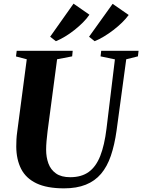

<svg xmlns="http://www.w3.org/2000/svg" viewBox="-20 -1021 778 1051"><path d="M671 -696.5 618 -305.5Q607 -227.5 586.8 -168.2Q566.5 -109 533 -69.5Q499.5 -30 449.5 -10Q399.5 10 330.5 10Q237 10 179.5 -17.5Q122 -45 95.8 -96.2Q69.5 -147.5 69 -218.5Q69 -237.5 70 -257.2Q71 -277 74 -298L126.5 -696.5L67.5 -712L71.5 -743H378L375 -712.5L292.5 -696.5L240.5 -303.5Q237 -275.5 234.8 -249.5Q232.5 -223.5 232.5 -201.5Q232.5 -160.5 245 -126.2Q257.5 -92 286.5 -71.5Q315.5 -51 364.5 -51Q426 -51 465.8 -79.8Q505.5 -108.5 528.8 -167.5Q552 -226.5 563 -317L609 -696L530.5 -712.5L534 -743H738.5L735 -712.5ZM254.5 -820 382.5 -1001 469.5 -940.5Q455.5 -919.5 434 -898Q412.5 -876.5 387.2 -856.5Q362 -836.5 335.8 -820.8Q309.5 -805 286 -795.5ZM467.5 -820 596.5 -1000 684.5 -939Q669.5 -918.5 647.8 -897.2Q626 -876 600.2 -856.2Q574.5 -836.5 548.2 -820.8Q522 -805 498 -795.5Z"/></svg>

Font: Merriweather 96pt ExtraBold
Style: Italic
Weight: 800
Italic angle: -7.8°
Version: Version 2.101